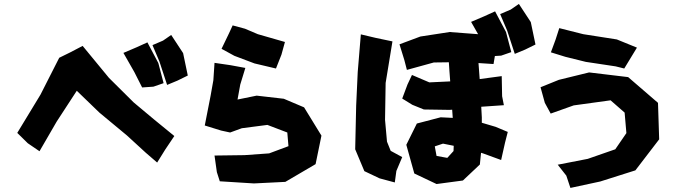

<svg xmlns="http://www.w3.org/2000/svg" viewBox="-20 -882 3399 961"><path d="M597.7 -617.2 652.3 -521.5 691.4 -444.3 748 -448.2 798.8 -465.8 772.5 -566.4 717.8 -669.9 664.1 -645.5ZM743.2 -656.2 778.3 -573.2 816.4 -457 868.2 -478.5 919.9 -503.9 896.5 -616.2 836.9 -707 795.9 -678.7ZM66.4 -216.8 119.1 -165 177.7 -125 263.7 -273.4 364.3 -427.7 477.5 -318.4 615.2 -204.1 710 -117.2 766.6 -68.4 806.6 -132.8 852.5 -201.2 751 -284.2 649.4 -369.1 525.4 -492.2 393.6 -652.3 332 -620.1 276.4 -592.8 182.6 -408.2Z M1144.5 -754.9 1126 -714.8 1088.9 -637.7 1153.3 -602.5 1253.9 -564.5 1361.3 -539.1 1388.7 -608.4 1406.2 -671.9 1270.5 -710.9 1206.1 -738.3ZM1053.7 -567.4 1047.9 -480.5 1034.2 -403.3 1004.9 -253.9 1086.9 -228.5 1131.8 -218.8 1190.4 -240.2 1318.4 -256.8 1418 -218.8 1423.8 -150.4 1327.1 -114.3 1204.1 -105.5 1053.7 -103.5 1065.4 -20.5 1080.1 25.4 1251 36.1 1408.2 28.3 1559.6 -60.5 1588.9 -203.1 1502 -344.7 1400.4 -387.7 1264.6 -403.3 1168.9 -383.8 1182.6 -459 1208 -542 1133.8 -555.7Z M2042 -506.8 2019.5 -459 1993.2 -388.7 2043.9 -357.4 2101.6 -334 2230.5 -332 2243.2 -333 2246.1 -292 2185.5 -294.9 2066.4 -263.7 2013.7 -157.2 2053.7 -13.7 2165 39.1 2296.9 21.5 2381.8 -58.6 2387.7 -117.2 2397.5 -114.3 2488.3 -81.1 2507.8 -168 2521.5 -221.7 2460.9 -247.1 2391.6 -267.6V-294.9L2388.7 -347.7L2502 -355.5L2493.2 -400.4L2491.2 -501L2380.9 -486.3L2375 -566.4L2450.2 -561.5L2457 -601.6L2488.3 -603.5L2539.1 -621.1L2512.7 -721.7L2458 -825.2L2404.3 -800.8L2337.9 -772.5L2373 -710.9L2230.5 -721.7L2084 -699.2L1979.5 -660.2L2003.9 -581.1L2016.6 -532.2L2151.4 -569.3L2226.6 -570.3L2229.5 -526.4L2233.4 -474.6L2128.9 -469.7ZM1786.1 -710 1770.5 -521.5 1762.7 -353.5 1757.8 -134.8 1803.7 -25.4 1879.9 10.7 1956.1 31.2 1963.9 -26.4 1993.2 -95.7 1935.5 -127 1917 -172.9 1907.2 -282.2 1910.2 -466.8 1944.3 -674.8 1860.4 -692.4ZM2483.4 -811.5 2518.6 -728.5 2556.6 -612.3 2608.4 -633.8 2660.2 -659.2 2636.7 -771.5 2577.1 -862.3 2536.1 -834ZM2251 -152.3 2250 -126 2218.8 -91.8 2165 -101.6 2156.2 -149.4 2197.3 -163.1Z M2779.3 -741.2 2760.7 -683.6 2737.3 -620.1 2809.6 -597.7 2912.1 -572.3 3061.5 -549.8 3104.5 -539.1 3168 -643.6 3067.4 -684.6 2899.4 -710.9ZM2685.5 -445.3 2707 -367.2 2736.3 -313.5 2851.6 -354.5 3036.1 -379.9 3106.4 -318.4 3115.2 -215.8 3059.6 -134.8 2921.9 -86.9 2771.5 -57.6 2814.5 -2.9 2835 58.6 2984.4 26.4 3160.2 -29.3 3279.3 -184.6 3273.4 -367.2 3124 -496.1 2928.7 -519.5 2777.3 -482.4Z"/></svg>

Font: MaokenAssortedSans-TC
Style: Regular
Weight: 500
Version: Version 0.83